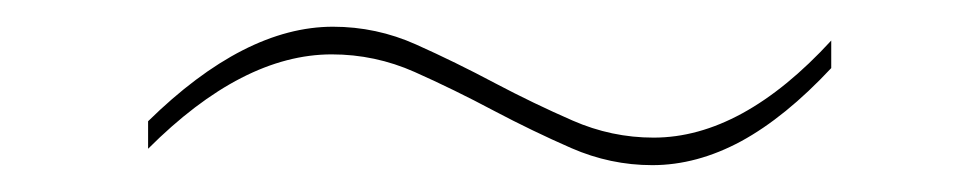

<svg xmlns="http://www.w3.org/2000/svg" viewBox="-20 -372 729 143"><path d="M599.1 -321.3Q564.9 -284.7 532 -266.8Q499 -249 465.8 -249Q434.6 -249 405.5 -261.7Q376.5 -274.4 347.7 -289.6Q318.4 -305.2 288.8 -318.4Q259.3 -331.5 227.1 -331.5Q160.6 -331.5 90.3 -261.2V-281.7Q162.1 -352.1 228 -352.1Q260.3 -352.1 289.8 -338.9Q319.3 -325.7 348.6 -310.1Q377.4 -294.9 406.5 -282.2Q435.5 -269.5 466.8 -269.5Q532.7 -269.5 599.1 -341.8Z"/></svg>

Font: Kumbh Sans Thin
Style: Regular
Weight: 250
Version: Version 1.004